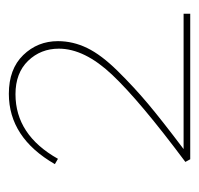

<svg xmlns="http://www.w3.org/2000/svg" viewBox="-28 -422 450 434"><g transform="rotate(-90 197.0 -205.0)"><path d="M77 -15H383V0H54L48 -11Q186 -114 245 -176.5Q304 -239 304 -297Q304 -338 276.5 -366.5Q249 -395 201 -395Q109 -395 55 -299L43 -306Q103 -410 202 -410Q258 -410 289.5 -377.5Q321 -345 321 -299Q321 -265 305.5 -233Q290 -201 253.5 -164Q217 -127 179.5 -95.5Q142 -64 77 -15Z"/></g></svg>

Font: EauTestText Thin
Style: Italic
Weight: 250
Italic angle: -12°
Designer: Christian Thalmann (Catharsis Fonts)
Version: Version 0.001;PS 000.001;hotconv 1.0.88;makeotf.lib2.5.64775